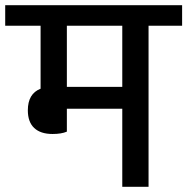

<svg xmlns="http://www.w3.org/2000/svg" viewBox="-40 -718 720 738"><path d="M162 -203Q116 -203 91.5 -226Q67 -249 67 -294Q67 -358 116 -377V-619H-20V-698H660V-619H531V0H430V-300H217V-212Q196 -203 162 -203ZM217 -619V-384H430V-619Z"/></svg>

Font: IBM Plex Sans Devanagari Medium
Style: Regular
Weight: 500
Designer: Mike Abbink, Paul van der Laan, Pieter van Rosmalen, Erin McLaughlin
Foundry: Bold Monday
Version: Version 1.1